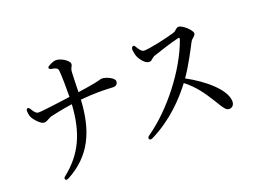

<svg xmlns="http://www.w3.org/2000/svg" viewBox="-113 -990 1687 1274"><g transform="rotate(-20 730.0 -353.0)"><path d="M80 -502C74 -499 71 -492 72 -481C73 -467 75 -455 79 -445C88 -423 129 -375 153 -375C166 -375 176 -380 186 -386C193 -390 202 -395 211 -398C246 -406 312 -420 367 -427C355 -228 295 -99 164 5C154 12 151 19 155 27C158 33 166 34 178 28C352 -65 422 -215 434 -435C538 -445 606 -442 643 -440C652 -440 660 -439 665 -439C682 -439 697 -449 697 -469C697 -495 639 -519 614 -519C609 -519 605 -518 599 -517C583 -512 548 -503 436 -487C436 -503 437 -518 437 -534L440 -621C441 -643 445 -651 449 -659C453 -666 456 -671 456 -681C456 -702 405 -738 366 -738C352 -738 332 -729 318 -721C308 -716 303 -711 304 -705C304 -700 310 -695 322 -693C343 -690 363 -685 365 -665C369 -625 370 -542 369 -478C347 -475 322 -472 296 -468C232 -460 165 -451 143 -451C125 -450 112 -468 99 -490C92 -501 86 -505 80 -502Z M878 -650C871 -646 868 -639 868 -628C870 -611 872 -597 876 -586C885 -560 917 -515 946 -515C958 -515 964 -520 971 -527C978 -532 985 -539 995 -542C1035 -556 1137 -589 1181 -598C1188 -599 1191 -597 1187 -584C1120 -395 949 -175 779 -57C769 -50 766 -43 769 -35C772 -28 781 -26 793 -32C942 -105 1047 -218 1113 -305C1178 -255 1219 -198 1264 -126L1281 -98C1304 -61 1317 -40 1339 -40C1363 -40 1375 -60 1375 -80C1375 -163 1256 -264 1132 -331C1186 -409 1229 -495 1255 -544C1260 -554 1264 -558 1272 -564C1281 -572 1292 -581 1292 -592C1292 -614 1235 -668 1207 -668C1198 -668 1193 -663 1186 -658C1183 -655 1180 -652 1177 -650C1170 -644 1164 -643 1156 -640C1105 -625 982 -597 941 -597C923 -597 910 -617 897 -638C891 -650 884 -654 878 -650Z"/></g></svg>

Font: 寒蝉锦书宋 CompactLight
Style: Bold
Weight: 400
Width: 4
Designer: 寒蝉锦书宋{Warren} 思源宋体{Ryoko NISHIZUKA 西塚涼子 (kana & ideographs); Frank Grießhammer (Latin, Greek & Cyrillic); Wenlong ZHANG 
Foundry: Adobe & ChillType
Version: Version 2.000;Glyphs 3.1.1 (3135)